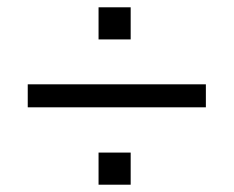

<svg xmlns="http://www.w3.org/2000/svg" viewBox="-20 -549 640 526"><path d="M56 -255V-318H544V-255ZM250 -43V-131H338V-43ZM250 -441V-529H338V-441Z"/></svg>

Font: Nunito Sans 12pt ExtraLight 11pt
Style: Regular
Weight: 400
Version: Version 3.101;gftools[0.9.27]